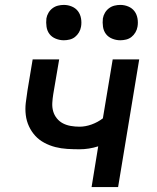

<svg xmlns="http://www.w3.org/2000/svg" viewBox="-20 -762 640 782"><path d="M353 0 380 -166Q361 -160 342 -157Q323 -154 304 -154Q279 -154 254 -155.5Q229 -157 205.5 -163Q182 -169 160.5 -180.5Q139 -192 123.5 -209Q108 -226 98 -247.5Q88 -269 85 -293.5Q82 -318 85 -343.5Q88 -369 92 -394L113 -520H221L197 -379Q194 -361 193 -343Q192 -325 196.5 -309Q201 -293 211.5 -280Q222 -267 236.5 -259.5Q251 -252 268.5 -249Q286 -246 304 -246Q328 -246 353 -255Q378 -264 399 -280L439 -520H547L461 0ZM470 -598Q453 -598 437 -604.5Q421 -611 411.5 -623.5Q402 -636 399.5 -653Q397 -670 399 -687Q401 -699 407.5 -710Q414 -721 424 -728.5Q434 -736 446 -739Q458 -742 470 -742Q487 -742 502.5 -735.5Q518 -729 527.5 -716.5Q537 -704 540 -687Q543 -670 540 -653Q538 -641 531.5 -630Q525 -619 515.5 -611.5Q506 -604 494 -601Q482 -598 470 -598ZM240 -598Q223 -598 207 -604.5Q191 -611 181.5 -623.5Q172 -636 169.5 -653Q167 -670 169 -687Q171 -699 177.5 -710Q184 -721 194 -728.5Q204 -736 216 -739Q228 -742 240 -742Q257 -742 272.5 -735.5Q288 -729 297.5 -716.5Q307 -704 310 -687Q313 -670 310 -653Q308 -641 301.5 -630Q295 -619 285.5 -611.5Q276 -604 264 -601Q252 -598 240 -598Z"/></svg>

Font: Iosevka SmBd Ex Obl
Style: Regular
Weight: 600
Width: 7
Italic angle: -9°
Monospace: yes
Designer: Belleve Invis
Foundry: Belleve Invis
Version: Version 32.5.0; ttfautohint (v1.8.4)